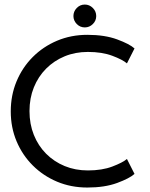

<svg xmlns="http://www.w3.org/2000/svg" viewBox="-20 -828 670 860"><path d="M373.6 -64.6Q437.2 -64.6 483.2 -82.1Q529.1 -99.5 548.6 -115.9L582.5 -49Q560.3 -29 504.8 -8.5Q449.2 12 371.2 12Q298.2 12 235.9 -14.1Q173.6 -40.3 126.9 -86.8Q80.2 -133.4 54.2 -195.2Q28.2 -257.1 28.2 -329Q28.2 -400.9 54 -463.2Q79.9 -525.6 126.5 -572.4Q173.1 -619.2 235.6 -645.6Q298.2 -672 371.2 -672Q449.2 -672 504.8 -651.5Q560.3 -631 582.5 -611L548.6 -544.1Q529.1 -560.9 483.2 -578.1Q437.2 -595.4 373.6 -595.4Q317.2 -595.4 269.7 -575.8Q222.1 -556.2 186.6 -520.6Q151.1 -484.9 131.6 -436.5Q112.1 -388.1 112.1 -330.5Q112.1 -272.4 131.6 -223.7Q151.1 -175.1 186.6 -139.4Q222.1 -103.8 269.7 -84.2Q317.2 -64.6 373.6 -64.6ZM359.9 -807.6Q380.5 -807.6 395.8 -792.4Q411 -777.1 411 -756.1Q411 -735.1 395.8 -720.2Q380.5 -705.2 359.9 -705.2Q338.7 -705.2 323.8 -720.5Q308.9 -735.9 308.9 -756.1Q308.9 -776.8 323.8 -792.2Q338.7 -807.6 359.9 -807.6Z"/></svg>

Font: League Spartan Extralight
Style: Regular
Weight: 200
Foundry: The League of Moveable Type
Version: Version 2.300; ttfautohint (v1.8.3)